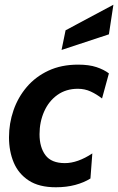

<svg xmlns="http://www.w3.org/2000/svg" viewBox="-20 -781 499 811"><path d="M216 10Q145 10 101.5 -18.5Q58 -47 38 -94.5Q18 -142 18 -201Q18 -260 37 -315Q56 -370 93 -413.5Q130 -457 184.5 -482.5Q239 -508 310 -508Q356 -508 387.5 -497.5Q419 -487 440 -471L411 -365Q388 -383 363 -394.5Q338 -406 309 -406Q259 -406 222.5 -380Q186 -354 166.5 -310Q147 -266 147 -214Q147 -159 172 -125.5Q197 -92 254 -92Q308 -92 370 -133L362 -27Q335 -10 298 0Q261 10 216 10ZM240 -570 257 -653 459 -761 440 -636Z"/></svg>

Font: Cabin VF Beta
Style: Italic
Weight: 400
Italic angle: -7°
Designer: Pablo Impallari
Foundry: Pablo Impallari. http://www.impallari.com Igino Marini. http://www.ikern.com
Version: Version 2.300